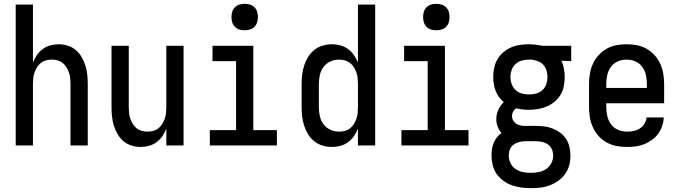

<svg xmlns="http://www.w3.org/2000/svg" viewBox="-20 -759 3540 1002"><path d="M62 0V-735H152V-432Q160 -453 172.5 -471.5Q185 -490 203 -503Q221 -516 242.5 -522Q264 -528 286 -528Q310 -528 334 -520.5Q358 -513 376 -497.5Q394 -482 406.5 -460.5Q419 -439 426 -416Q433 -393 435.5 -368.5Q438 -344 438 -320V0H348V-320Q348 -335 346.5 -350.5Q345 -366 340 -380Q335 -394 327 -407.5Q319 -421 307 -430.5Q295 -440 280 -444Q265 -448 250 -448Q235 -448 220 -444Q205 -440 193 -430.5Q181 -421 173 -407.5Q165 -394 160 -380Q155 -366 153.5 -350.5Q152 -335 152 -320V0Z M714 8Q690 8 666 0.5Q642 -7 624 -22.5Q606 -38 593.5 -59.5Q581 -81 574 -104Q567 -127 564.5 -151.5Q562 -176 562 -200V-520H652V-200Q652 -185 653.5 -169.5Q655 -154 660 -140Q665 -126 673 -112.5Q681 -99 693 -89.5Q705 -80 720 -76Q735 -72 750 -72Q765 -72 780 -76Q795 -80 807 -89.5Q819 -99 827 -112.5Q835 -126 840 -140Q845 -154 846.5 -169.5Q848 -185 848 -200V-520H938V0H848V-88Q840 -67 827.5 -48.5Q815 -30 797 -17Q779 -4 757.5 2Q736 8 714 8Z M1075 0V-80H1212V-440H1089V-520H1302V-80H1425V0ZM1257 -601Q1243 -601 1229.5 -605Q1216 -609 1206 -619Q1196 -629 1192 -642.5Q1188 -656 1188 -670Q1188 -684 1192 -697.5Q1196 -711 1206 -721Q1216 -731 1229.5 -735Q1243 -739 1257 -739Q1271 -739 1284.5 -735Q1298 -731 1308 -721Q1318 -711 1322 -697.5Q1326 -684 1326 -670Q1326 -656 1322 -642.5Q1318 -629 1308 -619Q1298 -609 1284.5 -605Q1271 -601 1257 -601Z M1713 8Q1688 8 1664 1Q1640 -6 1620.5 -21.5Q1601 -37 1588 -58Q1575 -79 1567.5 -102.5Q1560 -126 1557 -150.5Q1554 -175 1554 -200V-320Q1554 -345 1557 -369.5Q1560 -394 1567.5 -417.5Q1575 -441 1588 -462Q1601 -483 1620.5 -498.5Q1640 -514 1664 -521Q1688 -528 1713 -528Q1735 -528 1757 -522Q1779 -516 1796.5 -503Q1814 -490 1827 -471.5Q1840 -453 1848 -432V-735H1938V0H1848V-88Q1840 -67 1827 -48.5Q1814 -30 1796.5 -17Q1779 -4 1757 2Q1735 8 1713 8ZM1749 -72Q1765 -72 1780 -76Q1795 -80 1807 -89.5Q1819 -99 1827 -112Q1835 -125 1840 -139.5Q1845 -154 1846.5 -169.5Q1848 -185 1848 -200V-320Q1848 -335 1846.5 -350.5Q1845 -366 1840 -380.5Q1835 -395 1827 -408Q1819 -421 1806.5 -430.5Q1794 -440 1779 -444Q1764 -448 1749 -448Q1726 -448 1704 -438Q1682 -428 1668 -409Q1654 -390 1649 -366.5Q1644 -343 1644 -320V-200Q1644 -177 1649 -153.5Q1654 -130 1668 -111Q1682 -92 1704 -82Q1726 -72 1749 -72Z M2075 0V-80H2212V-440H2089V-520H2302V-80H2425V0ZM2257 -601Q2243 -601 2229.5 -605Q2216 -609 2206 -619Q2196 -629 2192 -642.5Q2188 -656 2188 -670Q2188 -684 2192 -697.5Q2196 -711 2206 -721Q2216 -731 2229.5 -735Q2243 -739 2257 -739Q2271 -739 2284.5 -735Q2298 -731 2308 -721Q2318 -711 2322 -697.5Q2326 -684 2326 -670Q2326 -656 2322 -642.5Q2318 -629 2308 -619Q2298 -609 2284.5 -605Q2271 -601 2257 -601Z M2750 223Q2725 223 2699.5 219.5Q2674 216 2650.5 207.5Q2627 199 2606 183.5Q2585 168 2571 147.5Q2557 127 2551 102Q2545 77 2545 51Q2545 35 2547.5 18.5Q2550 2 2556.5 -13.5Q2563 -29 2573 -42Q2583 -55 2597 -65Q2584 -80 2577 -98.5Q2570 -117 2570 -137Q2570 -162 2580.5 -185.5Q2591 -209 2609 -226Q2595 -238 2584 -253Q2573 -268 2566.5 -285Q2560 -302 2557 -320.5Q2554 -339 2554 -357Q2554 -381 2559 -405Q2564 -429 2576 -449.5Q2588 -470 2606.5 -486Q2625 -502 2647 -511.5Q2669 -521 2693 -524.5Q2717 -528 2741 -528Q2756 -528 2771 -526.5Q2786 -525 2801 -522L2808 -520H2961V-440L2910 -442Q2919 -422 2923 -400.5Q2927 -379 2927 -357Q2927 -333 2922.5 -309.5Q2918 -286 2905.5 -265Q2893 -244 2874.5 -228.5Q2856 -213 2834 -203.5Q2812 -194 2788.5 -190Q2765 -186 2741 -186Q2724 -186 2706.5 -188Q2689 -190 2673 -194Q2663 -187 2657.5 -176Q2652 -165 2652 -153Q2652 -142 2657 -132Q2662 -122 2670.5 -115.5Q2679 -109 2690 -106Q2701 -103 2712 -102H2774Q2797 -102 2819.5 -99.5Q2842 -97 2863.5 -88.5Q2885 -80 2903.5 -66.5Q2922 -53 2934.5 -33.5Q2947 -14 2952 8.5Q2957 31 2957 53Q2957 79 2950.5 103.5Q2944 128 2929.5 148.5Q2915 169 2894 184Q2873 199 2849.5 208Q2826 217 2800.5 220Q2775 223 2750 223ZM2741 -266Q2760 -266 2778.5 -271Q2797 -276 2811 -289Q2825 -302 2831 -320Q2837 -338 2837 -357Q2837 -375 2832 -391.5Q2827 -408 2815 -421Q2803 -434 2786.5 -440Q2770 -446 2753 -448H2741Q2722 -448 2703.5 -443Q2685 -438 2671 -425.5Q2657 -413 2650.5 -394.5Q2644 -376 2644 -357Q2644 -338 2650.5 -320Q2657 -302 2671 -289Q2685 -276 2703.5 -271Q2722 -266 2741 -266ZM2750 143Q2771 143 2791.5 139Q2812 135 2829.5 123.5Q2847 112 2857 93Q2867 74 2867 53Q2867 36 2860 20Q2853 4 2839 -5.5Q2825 -15 2808 -18.5Q2791 -22 2774 -22H2716Q2700 -21 2685 -16.5Q2670 -12 2658 -2.5Q2646 7 2640.5 21.5Q2635 36 2635 52Q2635 73 2644 92Q2653 111 2670.5 123Q2688 135 2708.5 139Q2729 143 2750 143Z M3252 8Q3225 8 3198 3Q3171 -2 3147 -15Q3123 -28 3104.5 -48.5Q3086 -69 3074.5 -94Q3063 -119 3058.5 -146Q3054 -173 3054 -200V-320Q3054 -347 3058.5 -374Q3063 -401 3074 -425.5Q3085 -450 3103.5 -470.5Q3122 -491 3145.5 -504.5Q3169 -518 3196 -523Q3223 -528 3250 -528Q3277 -528 3304 -523Q3331 -518 3354.5 -504.5Q3378 -491 3396.5 -470.5Q3415 -450 3426 -425.5Q3437 -401 3441.5 -374Q3446 -347 3446 -320V-220H3144V-200Q3144 -176 3149.5 -152.5Q3155 -129 3169 -110Q3183 -91 3205.5 -81.5Q3228 -72 3252 -72Q3269 -72 3286.5 -75.5Q3304 -79 3319 -88.5Q3334 -98 3343.5 -113.5Q3353 -129 3354 -146H3444Q3443 -123 3435.5 -101Q3428 -79 3414.5 -60.5Q3401 -42 3382 -28.5Q3363 -15 3342 -6.5Q3321 2 3298 5Q3275 8 3252 8ZM3356 -300V-320Q3356 -344 3351 -367Q3346 -390 3332 -409.5Q3318 -429 3296 -438.5Q3274 -448 3250 -448Q3226 -448 3204 -438.5Q3182 -429 3168 -409.5Q3154 -390 3149 -367Q3144 -344 3144 -320V-300Z"/></svg>

Font: Iosevka SS18 Medium
Style: Regular
Weight: 500
Monospace: yes
Designer: Belleve Invis
Foundry: Belleve Invis
Version: Version 25.1.1; ttfautohint (v1.8.4)